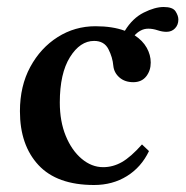

<svg xmlns="http://www.w3.org/2000/svg" viewBox="-20 -519 533 549"><path d="M456 -428Q444 -428 430.5 -432.5Q417 -437 404 -437Q392 -437 382 -431.5Q372 -426 365 -418Q388 -403 399.5 -382.5Q411 -362 411 -340Q411 -317 398 -300.5Q385 -284 361 -284Q337 -284 321.5 -297.5Q306 -311 304 -331Q302 -355 290 -378.5Q278 -402 249 -402Q209 -402 180 -355.5Q151 -309 151 -226Q151 -172 168 -130.5Q185 -89 213.5 -65Q242 -41 275 -41Q303 -41 328.5 -55.5Q354 -70 386 -106L406 -87Q384 -41 343 -15.5Q302 10 249 10Q143 10 90 -47Q37 -104 37 -201Q37 -273 66.5 -327.5Q96 -382 145 -413Q194 -444 253 -444Q302 -444 337 -431Q359 -467 391 -483Q423 -499 448 -499Q474 -499 482 -486.5Q490 -474 490 -463Q490 -448 480.5 -438Q471 -428 456 -428Z"/></svg>

Font: Libertinus Serif SemiBold
Style: Regular
Weight: 600
Designer: Philipp H. Poll, Khaled Hosny
Foundry: Caleb Maclennan
Version: Version 7.051;RELEASE